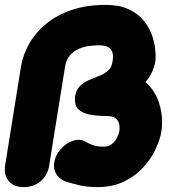

<svg xmlns="http://www.w3.org/2000/svg" viewBox="-26 -742 695 784"><path d="M70 22Q31 22 10 -2.5Q-11 -27 -5 -67L60 -472Q68 -519 93.5 -564Q119 -609 162 -644.5Q205 -680 266 -701Q327 -722 406 -722Q460 -722 497.5 -705Q535 -688 558.5 -660.5Q582 -633 593.5 -601Q605 -569 608 -539.5Q611 -510 608 -489H433Q438 -513 433 -528Q428 -543 414.5 -550Q401 -557 379 -557Q362 -557 340 -554.5Q318 -552 297 -543Q276 -534 260.5 -517Q245 -500 240 -472L175 -67Q169 -27 140.5 -2.5Q112 22 70 22ZM371 22Q329 22 294 13.5Q259 5 239 -2Q211 -14 200 -39Q189 -64 200 -97Q209 -121 229.5 -141Q250 -161 276 -168.5Q302 -176 324 -163Q337 -155 354.5 -149Q372 -143 398 -143Q418 -143 431 -154Q444 -165 451.5 -179.5Q459 -194 461 -205Q464 -224 460 -238Q456 -252 444.5 -260Q433 -268 413 -268Q376 -268 343.5 -273.5Q311 -279 293.5 -296.5Q276 -314 281 -350Q286 -377 301 -391.5Q316 -406 337 -415Q358 -424 378.5 -432Q399 -440 414.5 -453Q430 -466 433 -489H608Q602 -454 580.5 -423Q559 -392 529 -368.5Q499 -345 467.5 -331Q436 -317 409.5 -315.5Q383 -314 369 -328Q355 -342 360 -375Q363 -389 374 -402.5Q385 -416 412.5 -424.5Q440 -433 489 -433Q530 -433 559.5 -412.5Q589 -392 607.5 -358.5Q626 -325 632.5 -284.5Q639 -244 633 -205Q628 -174 610 -134.5Q592 -95 560 -59.5Q528 -24 481 -1Q434 22 371 22Z"/></svg>

Font: Winky Sans ExtraBold
Style: Italic
Weight: 800
Italic angle: -8.97852°
Designer: Simon Atzbach
Foundry: typofactur
Version: Version 1.205